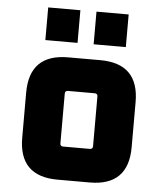

<svg xmlns="http://www.w3.org/2000/svg" viewBox="-53 -786 702 832"><g transform="rotate(5 298.0 -370.0)"><path d="M60 -168V-364Q60 -532 228 -532H368Q536 -532 536 -364V-168Q536 0 368 0H228Q60 0 60 -168ZM227 -158Q227 -145 240 -145H356Q369 -145 369 -158V-374Q369 -387 356 -387H240Q227 -387 227 -374ZM123 -598V-740H263V-598ZM333 -598V-740H473V-598Z"/></g></svg>

Font: Oxanium ExtraLight ExtraBold
Style: Regular
Weight: 800
Version: Version 2.000